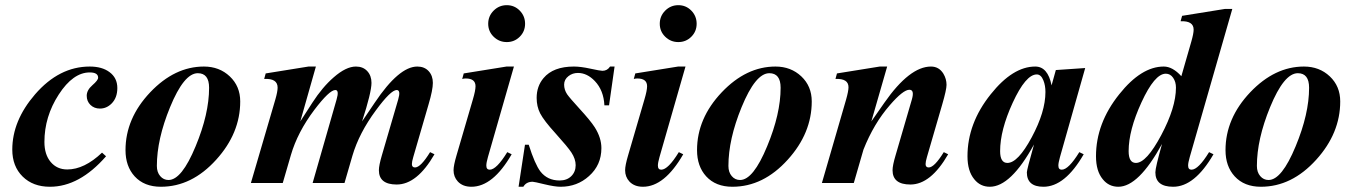

<svg xmlns="http://www.w3.org/2000/svg" viewBox="-20 -712 5264 747"><path d="M436.5 -369.6Q436.5 -331.5 414.1 -309.1Q394.5 -289.6 368.7 -289.6Q346.7 -289.6 332 -303.7Q317.4 -317.9 317.4 -339.4Q317.4 -361.3 339.6 -380.6Q361.8 -399.9 361.8 -409.7Q361.8 -430.2 329.1 -430.2Q264.2 -430.2 208.5 -344.2Q152.8 -258.3 152.8 -159.7Q152.8 -110.8 177.2 -81.8Q201.7 -52.7 241.7 -52.7Q308.1 -52.7 377 -118.2L392.6 -104Q289.1 14.6 174.3 14.6Q108.4 14.6 68.1 -25.1Q27.8 -64.9 27.8 -129.9Q27.8 -242.2 116.2 -344.7Q210 -453.1 329.1 -453.1Q377 -453.1 405.8 -431.6Q436.5 -409.2 436.5 -369.6Z M914.6 -317.4Q914.6 -193.8 821.3 -90.8Q726.1 14.6 606 14.6Q541 14.6 503.9 -25.9Q468.3 -64.9 468.3 -127.9Q468.3 -251.5 564.5 -353Q659.7 -453.1 773.4 -453.1Q833.5 -453.1 874 -414.8Q914.6 -376.5 914.6 -317.4ZM793.5 -370.6Q793.5 -427.2 749.5 -427.2Q695.8 -427.2 641.6 -294.9Q590.3 -169.9 590.3 -66.4Q590.3 -42 603.3 -26.9Q616.2 -11.7 635.7 -11.7Q687 -11.7 741.2 -143.1Q793.5 -269 793.5 -370.6Z M1670.4 -111.8Q1602.5 5.9 1523.4 5.9Q1454.1 5.9 1454.1 -49.8Q1454.1 -68.4 1465.8 -107.9L1529.3 -325.2Q1540 -361.8 1523.4 -361.8Q1500.5 -361.8 1442.4 -282.7Q1377 -194.3 1351.1 -106L1320.3 0H1196.3L1289.6 -325.2Q1300.3 -361.8 1284.7 -361.8Q1261.7 -361.8 1203.1 -284.7Q1137.7 -197.8 1111.8 -108.9L1080.1 0H956.1L1051.3 -325.2Q1060.1 -355.5 1060.1 -371.1Q1060.1 -407.7 1007.8 -404.8L1013.7 -426.3L1180.2 -453.1H1209L1148.4 -239.7L1195.3 -312.5Q1234.4 -373 1278.3 -411.1Q1326.2 -453.1 1364.7 -453.1Q1392.6 -453.1 1408.9 -435.3Q1425.3 -417.5 1425.3 -389.6Q1425.3 -352.5 1388.7 -239.7L1438 -312.5Q1532.2 -453.1 1603.5 -453.1Q1631.3 -453.1 1647.7 -435.3Q1664.1 -417.5 1664.1 -389.6Q1664.1 -362.3 1647.5 -306.2L1587.9 -101.1Q1582.5 -83 1582.5 -73.7Q1582.5 -60.5 1594.7 -60.5Q1616.7 -60.5 1653.3 -120.1Z M2022.9 -619.6Q2022.9 -589.8 2002.2 -569.1Q1981.4 -548.3 1951.7 -548.3Q1921.9 -548.3 1900.6 -569.1Q1879.4 -589.8 1879.4 -619.6Q1879.4 -649.4 1900.6 -670.7Q1921.9 -691.9 1951.7 -691.9Q1981.4 -691.9 2002.2 -670.7Q2022.9 -649.4 2022.9 -619.6ZM1979.5 -453.1 1878.4 -101.1Q1872.1 -79.1 1872.1 -67.9Q1872.1 -51.8 1885.3 -51.8Q1911.6 -51.8 1953.6 -120.1L1970.7 -111.8Q1897.9 14.6 1814 14.6Q1780.3 14.6 1761.2 -5.9Q1744.6 -23.9 1744.6 -49.8Q1744.6 -68.4 1756.3 -107.9L1819.8 -325.2Q1830.1 -359.9 1830.1 -376.5Q1830.1 -406.7 1792 -406.7Q1784.7 -406.7 1778.3 -404.8L1784.2 -426.3L1950.7 -453.1Z M2371.1 -453.1 2349.6 -302.2H2331.5Q2328.6 -360.4 2294.4 -396.5Q2264.2 -428.2 2228.5 -428.2Q2207.5 -428.2 2191.9 -416Q2174.8 -402.8 2174.8 -382.8Q2174.8 -362.8 2186.5 -345.2Q2196.3 -331.1 2233.4 -290.5Q2277.3 -242.7 2293.9 -216.8Q2319.8 -175.8 2319.8 -135.7Q2319.8 -69.8 2271.5 -26.9Q2225.6 14.6 2161.1 14.6Q2138.2 14.6 2098.1 4.9Q2058.1 -4.9 2052.2 -4.9Q2027.3 -4.9 2016.1 14.6H1997.6L2022.5 -148.9H2037.1Q2061 -73.2 2082.5 -44.9Q2109.9 -9.8 2157.2 -9.8Q2185.5 -9.8 2202.6 -26.6Q2219.7 -43.5 2219.7 -69.3Q2219.7 -93.3 2203.1 -118.7Q2189.5 -139.6 2141.1 -193.4Q2096.2 -242.7 2081.5 -271Q2067.9 -297.9 2067.9 -331.1Q2067.9 -376.5 2094.7 -408.2Q2132.3 -453.1 2212.9 -453.1Q2239.3 -453.1 2277.3 -444.8Q2315.4 -436.5 2323.7 -436.5Q2342.8 -436.5 2353.5 -453.1Z M2690.4 -619.6Q2690.4 -589.8 2669.7 -569.1Q2648.9 -548.3 2619.1 -548.3Q2589.4 -548.3 2568.1 -569.1Q2546.9 -589.8 2546.9 -619.6Q2546.9 -649.4 2568.1 -670.7Q2589.4 -691.9 2619.1 -691.9Q2648.9 -691.9 2669.7 -670.7Q2690.4 -649.4 2690.4 -619.6ZM2647 -453.1 2545.9 -101.1Q2539.6 -79.1 2539.6 -67.9Q2539.6 -51.8 2552.7 -51.8Q2579.1 -51.8 2621.1 -120.1L2638.2 -111.8Q2565.4 14.6 2481.4 14.6Q2447.8 14.6 2428.7 -5.9Q2412.1 -23.9 2412.1 -49.8Q2412.1 -68.4 2423.8 -107.9L2487.3 -325.2Q2497.6 -359.9 2497.6 -376.5Q2497.6 -406.7 2459.5 -406.7Q2452.1 -406.7 2445.8 -404.8L2451.7 -426.3L2618.2 -453.1Z M3138.2 -317.4Q3138.2 -193.8 3044.9 -90.8Q2949.7 14.6 2829.6 14.6Q2764.6 14.6 2727.5 -25.9Q2691.9 -64.9 2691.9 -127.9Q2691.9 -251.5 2788.1 -353Q2883.3 -453.1 2997.1 -453.1Q3057.1 -453.1 3097.7 -414.8Q3138.2 -376.5 3138.2 -317.4ZM3017.1 -370.6Q3017.1 -427.2 2973.1 -427.2Q2919.4 -427.2 2865.2 -294.9Q2814 -169.9 2814 -66.4Q2814 -42 2826.9 -26.9Q2839.8 -11.7 2859.4 -11.7Q2910.6 -11.7 2964.8 -143.1Q3017.1 -269 3017.1 -370.6Z M3668.9 -111.8Q3601.1 5.9 3522 5.9Q3452.6 5.9 3452.6 -49.8Q3452.6 -68.4 3464.4 -107.9L3527.8 -325.2Q3538.6 -362.8 3518.1 -362.8Q3493.7 -362.8 3441.9 -302.7Q3379.4 -231 3339.4 -129.9L3301.8 0H3177.7L3272 -325.2Q3281.2 -357.9 3281.2 -372.6Q3281.2 -407.2 3230.5 -404.8L3236.3 -426.3L3402.8 -453.1H3431.6L3370.1 -239.7L3420.9 -312.5Q3519 -453.1 3602.1 -453.1Q3633.3 -453.1 3650.4 -425.3Q3662.6 -404.8 3662.6 -381.8Q3662.6 -363.3 3646 -306.2L3586.4 -101.1Q3581.1 -83 3581.1 -73.7Q3581.1 -60.5 3593.3 -60.5Q3615.2 -60.5 3651.9 -120.1Z M4202.1 -447.3 4104 -101.1Q4097.7 -78.6 4097.7 -67.9Q4097.7 -51.8 4110.8 -51.8Q4137.2 -51.8 4179.2 -120.1L4196.3 -111.8Q4123.5 14.6 4039.6 14.6Q3975.1 14.6 3975.1 -41.5Q3975.1 -51.3 4002.9 -149.9Q3912.6 14.6 3831.1 14.6Q3793.9 14.6 3770.5 -14.6Q3744.1 -46.4 3744.1 -104Q3744.1 -232.4 3834.5 -345.2Q3920.4 -453.1 4007.8 -453.1Q4056.6 -453.1 4071.3 -379.9L4087.9 -439.5ZM4047.4 -354Q4047.4 -379.4 4039.6 -398.9Q4030.3 -422.4 4013.7 -422.4Q3970.7 -422.4 3919.9 -312Q3871.1 -205.6 3871.1 -124Q3871.1 -78.1 3899.4 -78.1Q3940.4 -78.1 3993.9 -177.5Q4047.4 -276.9 4047.4 -354Z M4774.4 -677.2 4608.9 -101.1Q4602.5 -79.1 4602.5 -67.9Q4602.5 -51.8 4615.7 -51.8Q4642.1 -51.8 4684.1 -120.1L4701.2 -111.8Q4627.9 14.6 4544.4 14.6Q4475.1 14.6 4475.1 -41.5Q4475.1 -60.1 4501 -151.9Q4409.7 14.6 4331.1 14.6Q4293.9 14.6 4270.5 -14.6Q4244.1 -46.4 4244.1 -104Q4244.1 -232.4 4334.5 -345.2Q4420.4 -453.1 4507.8 -453.1Q4542 -453.1 4576.2 -415.5L4614.7 -549.3Q4624 -581.5 4624 -596.7Q4624 -631.3 4573.2 -629.4L4579.1 -650.4L4745.6 -677.2ZM4555.2 -371.1Q4555.2 -393.6 4544.2 -409.4Q4533.2 -425.3 4515.6 -425.3Q4472.2 -425.3 4420.9 -313.5Q4371.1 -205.1 4371.1 -124Q4371.1 -78.1 4399.4 -78.1Q4440.4 -78.1 4497.8 -186Q4555.2 -293.9 4555.2 -371.1Z M5194.3 -317.4Q5194.3 -193.8 5101.1 -90.8Q5005.9 14.6 4885.7 14.6Q4820.8 14.6 4783.7 -25.9Q4748 -64.9 4748 -127.9Q4748 -251.5 4844.2 -353Q4939.5 -453.1 5053.2 -453.1Q5113.3 -453.1 5153.8 -414.8Q5194.3 -376.5 5194.3 -317.4ZM5073.2 -370.6Q5073.2 -427.2 5029.3 -427.2Q4975.6 -427.2 4921.4 -294.9Q4870.1 -169.9 4870.1 -66.4Q4870.1 -42 4883.1 -26.9Q4896 -11.7 4915.5 -11.7Q4966.8 -11.7 5021 -143.1Q5073.2 -269 5073.2 -370.6Z"/></svg>

Font: Dai Banna SIL Book
Style: BoldOblique
Weight: 700
Italic angle: -11°
Designer: Victor Gaultney
Foundry: SIL International
Version: Version 2.000